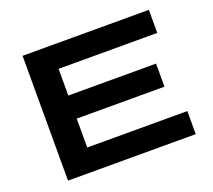

<svg xmlns="http://www.w3.org/2000/svg" viewBox="-117 -840 1100 993"><g transform="rotate(-20 433.0 -343.5)"><path d="M97 0V-687H792V-560H249V-413H732V-286H249V-127H800V0Z"/></g></svg>

Font: Archivo SemiBold Expanded SemiBold
Style: Regular
Weight: 600
Width: 7
Version: Version 2.001